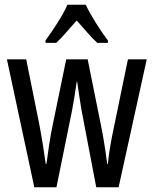

<svg xmlns="http://www.w3.org/2000/svg" viewBox="-20 -786 645 806"><path d="M322 -325Q317 -354 312.5 -384.5Q308 -415 304 -443H302Q298 -414 293 -383Q288 -352 283 -325L217 0H124L9 -537H90L144 -269Q152 -228 159 -184.5Q166 -141 172 -98H175Q180 -134 186 -176Q192 -218 202 -265L258 -537H348L403 -264Q409 -236 416 -194Q423 -152 430 -98H433Q436 -138 450 -212L517 -537H596L478 0H384ZM340 -766Q356 -732 382 -690.5Q408 -649 433 -616V-606H388Q367 -626 346 -650Q325 -674 302 -700Q279 -674 256.5 -648.5Q234 -623 216 -606H171V-616Q198 -653 223.5 -693.5Q249 -734 263 -766Z"/></svg>

Font: Noto Sans Khmer ExtraCondensed
Style: Regular
Weight: 400
Width: 2
Designer: Danh Hong and the Monotype Design Team
Foundry: Monotype Imaging Inc.
Version: Version 2.004; ttfautohint (v1.8.4.7-5d5b)